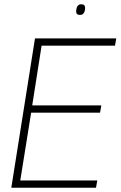

<svg xmlns="http://www.w3.org/2000/svg" viewBox="-20 -880 565 900"><path d="M33 0 144 -700H525L519 -666H175L131 -386H455L449 -352H126L75 -34H436L430 0ZM355 -810Q337 -810 337 -826Q337 -840 342.5 -850Q348 -860 361 -860Q379 -860 379 -843Q379 -830 373.5 -820Q368 -810 355 -810Z"/></svg>

Font: Georama ExtraLight
Style: Italic
Weight: 200
Italic angle: -9°
Designer: Jean-Baptiste Levee
Foundry: Production Type
Version: Version 1.000